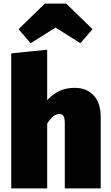

<svg xmlns="http://www.w3.org/2000/svg" viewBox="-20 -1038 612 1058"><path d="M535 -394V0H337V-358Q337 -388 329.5 -399Q322 -410 307 -410Q274 -410 240 -357V0H42V-744L240 -764V-486Q274 -522 310 -538Q346 -554 391 -554Q458 -554 496.5 -512Q535 -470 535 -394ZM149 -800 82 -877 227 -1018H345L490 -877L423 -800L286 -886Z"/></svg>

Font: Fira Sans Black
Style: Regular
Weight: 900
Designer: Carrois Corporate & Edenspiekermann AG
Foundry: Carrois Corporate GbR & Edenspiekermann AG
Version: Version 4.203